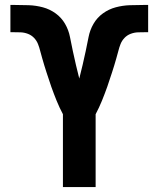

<svg xmlns="http://www.w3.org/2000/svg" viewBox="-20 -755 640 775"><path d="M234 0V-294Q227 -307 220.5 -321Q214 -335 208.5 -348.5Q203 -362 197.5 -376.5Q192 -391 187 -405Q182 -419 177.5 -433.5Q173 -448 168 -462Q163 -476 159 -490.5Q155 -505 150.5 -519.5Q146 -534 142.5 -548.5Q139 -563 133.5 -577Q128 -591 117.5 -602Q107 -613 92.5 -618.5Q78 -624 63 -624.5Q48 -625 33 -625Q30 -625 27.5 -625Q25 -625 22 -625V-735Q27 -735 31 -735Q35 -735 39 -735Q67 -735 96 -734Q125 -733 153 -725.5Q181 -718 204.5 -701Q228 -684 242.5 -659Q257 -634 262.5 -605.5Q268 -577 274 -549Q280 -521 286.5 -493Q293 -465 300 -438V-437Q300 -437 300 -437Q300 -437 300 -436Q300 -437 300 -437Q300 -437 300 -437V-438Q307 -465 313.5 -493Q320 -521 326 -549Q332 -577 337.5 -605.5Q343 -634 357.5 -659Q372 -684 395.5 -701Q419 -718 447 -725.5Q475 -733 504 -734Q533 -735 561 -735Q565 -735 569 -735Q573 -735 578 -735V-625Q575 -625 572.5 -625Q570 -625 567 -625Q552 -625 537 -624.5Q522 -624 507.5 -618.5Q493 -613 482.5 -602Q472 -591 466.5 -577Q461 -563 457.5 -548.5Q454 -534 449.5 -519.5Q445 -505 441 -490.5Q437 -476 432 -462Q427 -448 422.5 -433.5Q418 -419 413 -405Q408 -391 402.5 -376.5Q397 -362 391.5 -348.5Q386 -335 379.5 -321Q373 -307 366 -294V0Z"/></svg>

Font: Iosevka SS04 XBd Ex
Style: Regular
Weight: 800
Width: 7
Monospace: yes
Designer: Belleve Invis
Foundry: Belleve Invis
Version: Version 19.0.0; ttfautohint (v1.8.4)